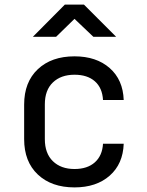

<svg xmlns="http://www.w3.org/2000/svg" viewBox="-20 -805 640 835"><path d="M304 10Q204 10 144.5 -46Q85 -102 85 -200V-350Q85 -448 144.5 -504Q204 -560 304 -560Q399 -560 457 -509Q515 -458 518 -370H428Q425 -423 392.5 -451.5Q360 -480 304 -480Q245 -480 210 -446.5Q175 -413 175 -351V-200Q175 -138 210 -104Q245 -70 304 -70Q360 -70 392.5 -99Q425 -128 428 -180H518Q515 -92 457 -41Q399 10 304 10ZM123 -645 262 -785H345L485 -645H386L304 -723L224 -645Z"/></svg>

Font: JetBrainsMono NF
Style: Regular
Weight: 400
Designer: Philipp Nurullin, Konstantin Bulenkov
Foundry: JetBrains
Version: Version 2.251; ttfautohint (v1.8.3);Nerd Fonts 2.2.2